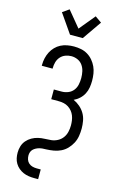

<svg xmlns="http://www.w3.org/2000/svg" viewBox="-171 -1054 843 1338"><g transform="rotate(15 250.0 -385.0)"><path d="M221 215Q201 215 181 212Q161 209 142.5 201Q124 193 108.5 180Q93 167 82.5 149.5Q72 132 68 112.5Q64 93 64 73Q64 49 71 26Q78 3 93.5 -15Q109 -33 130 -45Q151 -57 174.5 -62.5Q198 -68 221.5 -68.5Q245 -69 268.5 -71.5Q292 -74 313.5 -85.5Q335 -97 349 -116Q363 -135 368.5 -158.5Q374 -182 374 -206Q374 -223 371.5 -241Q369 -259 362.5 -275.5Q356 -292 344.5 -306Q333 -320 318 -329.5Q303 -339 285.5 -343Q268 -347 250 -347H194V-417H250Q274 -417 296.5 -426Q319 -435 333.5 -453.5Q348 -472 353 -495.5Q358 -519 358 -543Q358 -567 353 -590.5Q348 -614 334.5 -633.5Q321 -653 299 -663Q277 -673 253 -673Q231 -673 210 -665Q189 -657 174.5 -640.5Q160 -624 154 -602.5Q148 -581 148 -559V-555H70V-561Q70 -586 75.5 -610Q81 -634 92 -655.5Q103 -677 120 -694.5Q137 -712 158.5 -723Q180 -734 204.5 -738.5Q229 -743 253 -743Q279 -743 304 -738Q329 -733 351 -720Q373 -707 390 -687Q407 -667 417.5 -644Q428 -621 432 -595.5Q436 -570 436 -544Q436 -520 432 -495.5Q428 -471 416.5 -449Q405 -427 386.5 -410Q368 -393 346 -383Q371 -372 392.5 -353.5Q414 -335 428 -311Q442 -287 447 -259Q452 -231 452 -204Q452 -176 447.5 -149Q443 -122 430.5 -98Q418 -74 399 -54Q380 -34 355.5 -22Q331 -10 304 -5.5Q277 -1 250 0Q237 0 225 1Q213 2 201.5 5Q190 8 178.5 14Q167 20 158.5 28.5Q150 37 146 48.5Q142 60 142 72Q142 88 147 102.5Q152 117 163.5 127Q175 137 190 141Q205 145 221 145H250V215ZM204 -815 109 -952 156 -985 250 -871 344 -985 391 -952 296 -815Z"/></g></svg>

Font: Iosevka Fixed
Style: Regular
Weight: 400
Monospace: yes
Designer: Belleve Invis
Foundry: Belleve Invis
Version: Version 33.2.4